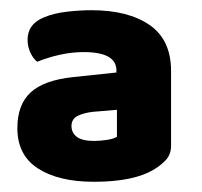

<svg xmlns="http://www.w3.org/2000/svg" viewBox="-20 -643 395 376"><path d="M164 -367Q176 -367 189 -369Q202 -371 209 -375V-428L162 -424Q144 -422 132 -416Q120 -410 120 -396Q120 -383 130.5 -375Q141 -367 164 -367ZM159 -623Q231 -623 273 -594Q315 -565 315 -504V-358Q315 -341 305.5 -330.5Q296 -320 283 -312Q243 -287 164 -287Q95 -287 54.5 -313Q14 -339 14 -392Q14 -438 40 -462Q66 -486 123 -492L208 -501V-505Q208 -541 144 -541Q120 -541 96 -535.5Q72 -530 53 -522Q45 -528 39.5 -540Q34 -552 34 -565Q34 -596 66 -609Q85 -617 110.5 -620Q136 -623 159 -623Z"/></svg>

Font: Baloo Tammudu 2 ExtraBold
Style: Regular
Weight: 800
Designer: Maithili Shingre, Omkar Shende and Ek Type
Foundry: Ek Type
Version: Version 1.640;hotconv 1.0.111;makeotfexe 2.5.65597; ttfautoh